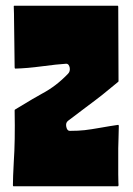

<svg xmlns="http://www.w3.org/2000/svg" viewBox="-20 -649 463 669"><path d="M392 -132Q392 -123 392 -108.5Q392 -94 392 -75.5Q392 -57 392 -41.5Q392 -26 392.5 -15Q393 -4 393 -4Q393 0 390 0H27Q25 0 25 -4Q25 -30 28 -85Q33 -157 31 -263V-264Q31 -266 32 -267Q106 -312 127 -323Q176 -349 217 -392Q225 -400 223 -413Q220 -427 211 -427Q179 -425 126.5 -418Q74 -411 34 -410Q31 -410 31 -414Q31 -444 30 -497.5Q29 -551 29 -575Q29 -601 28 -625Q27 -629 30 -629H390Q392 -629 392 -625L393 -367Q393 -365 392 -364Q361 -338 337 -319Q313 -300 276.5 -273Q240 -246 217 -228Q208 -221 211 -207Q214 -193 223 -193Q253 -193 275 -195.5Q297 -198 330.5 -204Q364 -210 392 -214Q392 -214 393 -213Q394 -212 394 -210Q394 -191 393 -168.5Q392 -146 392 -132Z"/></svg>

Font: Cubao Free Narrow
Style: Narrow
Weight: 400
Width: 3
Designer: Aaron Amar
Version: Version 001.001